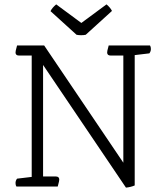

<svg xmlns="http://www.w3.org/2000/svg" viewBox="-20 -853 751 878"><path d="M556 5 177 -556V-46H235Q251 -46 251 -32Q251 -25 246 -8L244 0H55Q51 -6 51 -16Q51 -27 58 -36L125 -44V-599H67Q51 -599 51 -613Q51 -620 56 -637L58 -645H182L544 -109V-599H486Q470 -599 470 -613Q470 -620 475 -637L477 -645H666Q670 -639 670 -629Q670 -618 663 -609L596 -601V-5Q587 -1 576.5 1.5Q566 4 556 5ZM492 -803 372 -694Q368 -693 362 -692.5Q356 -692 351 -692Q346 -692 340 -692.5Q334 -693 330 -694L211 -802Q218 -817 237 -833L352 -748L467 -833Q485 -818 492 -803Z"/></svg>

Font: Scope One
Style: Regular
Weight: 400
Designer: Dalton Maag Ltd
Foundry: Dalton Maag Ltd
Version: Version 1.002; ttfautohint (v1.4.1) -l 11 -r 50 -G 50 -x 14 